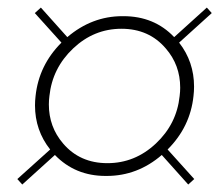

<svg xmlns="http://www.w3.org/2000/svg" viewBox="-20 -680 587 514"><path d="M39.6 -186 26.4 -200.7 114.3 -279.8Q73.7 -331.1 73.7 -397.9Q73.7 -410.2 75.2 -422.9Q84 -505.4 144.5 -565.9L73.2 -645L89.4 -659.7L160.2 -580.6Q226.1 -636.7 307.6 -636.7Q308.6 -636.7 309.1 -636.7Q309.6 -636.7 310.5 -636.7Q393.1 -636.7 446.3 -580.6L533.7 -659.7L546.9 -645L459.5 -565.9Q499.5 -514.6 499.5 -448.2Q499.5 -435.5 498 -422.9Q489.3 -340.3 428.7 -279.8L500 -200.7L483.9 -186L413.1 -265.1Q348.1 -209 265.6 -209Q264.6 -209 264.2 -209Q263.7 -209 262.7 -209Q181.2 -209 127 -265.1ZM460.9 -422.9Q462.4 -434.6 462.4 -445.3Q462.4 -505.9 423.8 -550.3Q378.9 -603 305.2 -603Q231.4 -603 175.8 -550.3Q120.1 -497.6 112.3 -422.9Q110.8 -411.1 110.8 -400.4Q110.8 -340.3 148.9 -295.9Q193.8 -243.2 267.6 -243.2Q341.3 -243.2 397.2 -295.7Q453.1 -348.1 460.9 -422.9Z"/></svg>

Font: Oswald
Style: Light
Weight: 300
Designer: Vernon Adams
Foundry: Vernon Adams
Version: 3.0; ttfautohint (v0.95.6-bc232) -l 8 -r 50 -G 200 -x 0 -w "